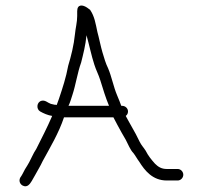

<svg xmlns="http://www.w3.org/2000/svg" viewBox="-20 -652 723 684"><path d="M165 -237C148.1 -197.6 127.7 -158.5 109 -121C103.7 -113 99 -104.7 95 -96L84 -74C80 -66.7 75 -58.3 69 -49C61.3 -34.6 58.9 -28.6 52 -19C46 -7 51.9 4.4 60.5 9C77.4 18 87 2.6 93 -7L105 -28C115.3 -47.3 123.2 -59 132 -78C158.7 -127 189.3 -177.8 208 -234H384C393.9 -214.2 402.1 -200.4 413 -180L428 -154C436.7 -137.8 444 -118 455 -107C462.2 -98 468.6 -85.6 476 -76C495.8 -44.3 523.5 -9 574 -9H613C623.8 -9 633 -18.5 633 -29.5C633 -40.5 623.8 -50 613 -50H574C554.7 -50 542.9 -58.1 532 -69C518.8 -83.8 507.9 -97.2 499 -115C489.9 -129.3 484.7 -132.7 477 -148L464 -174C454.1 -191.1 444.5 -208.4 435 -226C432.3 -231.3 430 -235.7 428 -239C433.3 -243 436 -248.3 436 -255C436 -266.1 426.4 -275 415 -275H412L406 -291C402.7 -299.7 399.7 -307 397 -313C384.5 -342.2 377.6 -379.7 365 -409C356.4 -426.3 351.4 -444.4 345 -465.5C339 -485.3 332.3 -519.5 327 -538C320 -570.5 317 -593 301 -617L290 -625C274.3 -635.5 255 -637.6 255 -612V-595C255 -572.3 249 -551.9 247 -530C243 -490.3 233.4 -452.6 223 -418C215.2 -375.1 202.7 -338 190 -300L182 -278C179.3 -278.7 176.7 -279 174 -279C170.7 -279.7 166.3 -280.7 161 -282C150.4 -285.5 141.3 -296.3 128 -293C110.4 -288.6 108.4 -263.4 123 -255C134.6 -248.4 150.4 -241.2 166 -239C165.5 -238.5 165 -238.1 165 -237ZM224 -275C230 -287 234.5 -303.5 238 -314C250 -350 255.7 -392.5 269 -429C276.4 -458.5 285.1 -492.6 288 -525V-527C297.7 -493.1 305.7 -453 316 -422C322.2 -402.1 331.1 -386.1 337 -367C347.5 -333.4 355.8 -305.3 368 -276V-275Z"/></svg>

Font: HoneyBee
Style: SeLit
Weight: 300
Foundry: Cannot Into Space Fonts
Version: Version 0.89